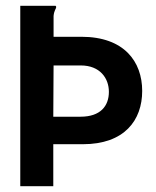

<svg xmlns="http://www.w3.org/2000/svg" viewBox="-20 -643 540 663"><path d="M50 0H164V-145H266C410 -145 471 -228 471 -329C471 -430 409 -516 261 -516H165V-588C167 -608 174 -613 174 -618C174 -620 174 -621 172 -623H50ZM165 -417H259C325 -417 356 -373 356 -326C356 -277 327 -240 258 -240H164Z"/></svg>

Font: Inconsolata
Style: Bold
Weight: 700
Monospace: yes
Designer: Raph Levien, Kirill Tkachev(cyreal.org)
Foundry: Raph Levien, Kirill Tkachev(cyreal.org)
Version: Version 1.014